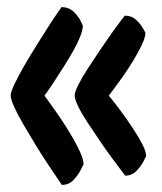

<svg xmlns="http://www.w3.org/2000/svg" viewBox="-20 -520 455 540"><path d="M154 0Q154 0 143.5 -15.5Q133 -31 116.5 -55.5Q100 -80 82 -109.5Q64 -139 47.5 -167Q31 -195 20.5 -218Q10 -241 10 -251Q10 -261 20.5 -283Q31 -305 47 -333Q63 -361 81.5 -390.5Q100 -420 116 -445Q132 -470 142.5 -485Q153 -500 153 -500Q173 -500 186.5 -487.5Q200 -475 206.5 -461.5Q213 -448 213 -448Q213 -436 205.5 -417Q198 -398 185.5 -376Q173 -354 159 -332Q145 -310 133 -291.5Q121 -273 113 -262Q105 -251 105 -251Q105 -251 113 -240Q121 -229 133.5 -211.5Q146 -194 160 -172.5Q174 -151 186.5 -129Q199 -107 207 -88.5Q215 -70 215 -58Q215 -58 207.5 -43Q200 -28 187 -14Q174 0 154 0ZM332 -26Q332 -26 321.5 -40Q311 -54 295 -75.5Q279 -97 261 -123.5Q243 -150 226.5 -175Q210 -200 200 -220.5Q190 -241 190 -251Q190 -261 200 -281Q210 -301 226.5 -326.5Q243 -352 260.5 -378Q278 -404 294 -426.5Q310 -449 320.5 -462.5Q331 -476 331 -476Q350 -476 362.5 -464.5Q375 -453 382 -440.5Q389 -428 389 -428Q389 -415 378.5 -393Q368 -371 353 -346.5Q338 -322 322.5 -300.5Q307 -279 296.5 -265Q286 -251 286 -251Q286 -251 296.5 -238Q307 -225 322.5 -204Q338 -183 353.5 -159.5Q369 -136 380 -115Q391 -94 391 -81Q391 -81 384 -67Q377 -53 364 -39.5Q351 -26 332 -26Z"/></svg>

Font: Yanone Kaffeesatz ExtraLight SemiBold
Style: Regular
Weight: 600
Version: Version 2.003